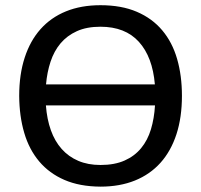

<svg xmlns="http://www.w3.org/2000/svg" viewBox="-20 -694 762 727"><path d="M52.7 0ZM52.7 -331.1Q52.7 -412.1 73.5 -475.8Q94.2 -539.6 133.5 -583.7Q172.9 -627.9 230 -651.1Q287.1 -674.3 360.4 -674.3Q439.9 -674.3 498 -649.4Q556.2 -624.5 594.2 -579.3Q632.3 -534.2 650.6 -470.9Q668.9 -407.7 668.9 -331.1Q668.9 -250 648.2 -186Q627.4 -122.1 587.9 -77.9Q548.3 -33.7 491 -10.5Q433.6 12.7 360.4 12.7Q281.7 12.2 224.1 -12.7Q166.5 -37.6 128.4 -82.8Q90.3 -127.9 71.8 -190.9Q53.2 -253.9 52.7 -331.1ZM360.4 -69.3Q414.1 -69.3 451.9 -86.2Q489.7 -103 514.4 -133.1Q539.1 -163.1 551.5 -204.3Q564 -245.6 566.9 -294.9H153.8Q157.7 -242.7 172.6 -200.9Q187.5 -159.2 213.6 -129.9Q239.7 -100.6 276.4 -85Q313 -69.3 360.4 -69.3ZM360.4 -592.8Q308.1 -592.8 271 -575.9Q233.9 -559.1 209.2 -529.8Q184.6 -500.5 171.4 -460.4Q158.2 -420.4 154.3 -374.5H566.4Q557.6 -478.5 505.9 -535.6Q454.1 -592.8 360.4 -592.8Z"/></svg>

Font: PT Astra Sans
Style: Regular
Weight: 400
Designer: A.Korolkova, I. Chaeva
Foundry: ParaType Ltd
Version: Version 1.001; ttfautohint (v1.6)